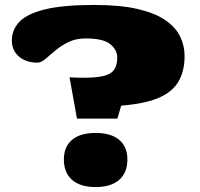

<svg xmlns="http://www.w3.org/2000/svg" viewBox="-20 -742 808 777"><path d="M362 -722Q467 -722 537.5 -705.5Q608 -689 649.5 -660.2Q691 -631.5 709 -594.2Q727 -557 727 -515.5Q727 -455 702.8 -412.8Q678.5 -370.5 622.5 -346.2Q566.5 -322 470.5 -314.5L455 -262H291.5L261.5 -429Q339 -425 380.8 -431Q422.5 -437 438.5 -455.8Q454.5 -474.5 454.5 -509Q454.5 -540 426.2 -563.2Q398 -586.5 326 -586.5Q287 -586.5 257 -571.8Q227 -557 204 -537.5Q181 -518 163.5 -503.2Q146 -488.5 132 -488.5Q85 -488.5 56.5 -513.2Q28 -538 28 -578Q28 -621.5 58.5 -653.8Q89 -686 162 -704Q235 -722 362 -722ZM367 -204Q429 -204 462.2 -176.2Q495.5 -148.5 495.5 -96.5Q495.5 -43 462.2 -14Q429 15 367 15Q305 15 271.8 -14Q238.5 -43 238.5 -96.5Q238.5 -148.5 271.8 -176.2Q305 -204 367 -204Z"/></svg>

Font: Newsreader Caption ExtraBold
Style: Regular
Weight: 800
Designer: Hugues Gentile
Foundry: Production Type
Version: Version 1.001